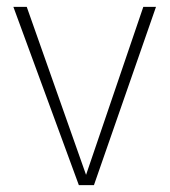

<svg xmlns="http://www.w3.org/2000/svg" viewBox="-20 -540 495 560"><path d="M254 0H210L19 -520H58L231 -30L398 -520H435Z"/></svg>

Font: FiraSans
Style: Regular
Weight: 200
Designer: Carrois Corporate & Edenspiekermann AG
Foundry: Carrois Corporate GbR & Edenspiekermann AG
Version: Version 3.106;PS 003.106;hotconv 1.0.70;makeotf.lib2.5.58329